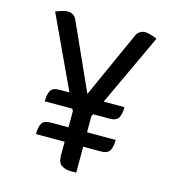

<svg xmlns="http://www.w3.org/2000/svg" viewBox="-107 -810 815 900"><g transform="rotate(15 300.0 -360.0)"><path d="M430 -126H345V0H316Q294 0 274.5 -11.5Q255 -23 255 -60V-126H116Q116 -160 126 -178Q136 -196 170 -196H255V-276L249 -285H116Q116 -319 126 -337Q136 -355 170 -355H217L54 -704Q73 -712 88.5 -716Q104 -720 114 -720Q125 -720 137 -713Q149 -706 155 -692L300 -370L445 -692Q451 -706 463 -713Q475 -720 486 -720Q496 -720 511.5 -716Q527 -712 546 -704L383 -355H484Q484 -321 473.5 -303Q463 -285 430 -285H350Q348 -279 345 -276V-196H484Q484 -162 473.5 -144Q463 -126 430 -126Z"/></g></svg>

Font: Warnes
Style: Regular
Weight: 400
Designer: Eduardo Rodriguez Tunni
Foundry: Eduardo Rodriguez Tunni
Version: Version 1.002; ttfautohint (v1.8.4.7-5d5b);gftools[0.9.23]